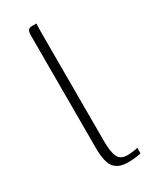

<svg xmlns="http://www.w3.org/2000/svg" viewBox="-142 -545 469 587"><g transform="rotate(-30 92.5 -251.0)"><path d="M128 3Q94 3 79 -16Q64 -35 64 -84V-481Q64 -489 65.5 -494.5Q67 -500 70.5 -502.5Q74 -505 82 -505H97Q97 -505 96.5 -496.5Q96 -488 96 -472V-91Q96 -53 104 -35Q112 -17 138 -17Q144 -17 157 -18.5Q170 -20 174 -22V-2Q169 -1 158 1Q147 3 128 3Z"/></g></svg>

Font: Genos ExtraLight
Style: Regular
Weight: 250
Designer: Robert E. Leuschke
Foundry: Robert E. Leuschke
Version: Version 1.010